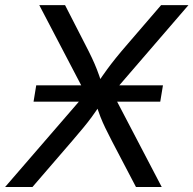

<svg xmlns="http://www.w3.org/2000/svg" viewBox="-38 -748 773 768"><path d="M96.2 -341.3 106.9 -406.7H613.8L603 -341.3ZM-17.6 0 334 -406.7 322.8 -337.9 119.1 -727.5H222.2L301.3 -573.2Q318.8 -539.6 329.8 -516.1Q340.8 -492.7 349.6 -470.2Q358.4 -447.8 368.7 -416H352.5Q373.5 -447.3 390.1 -470Q406.7 -492.7 425.8 -516.4Q444.8 -540 473.6 -573.2L606.4 -727.5H715.8L383.3 -341.8L394.5 -410.2L608.9 0H505.9L409.2 -184.6Q393.6 -214.8 383.1 -236.6Q372.6 -258.3 364 -280Q355.5 -301.8 345.2 -332H364.7Q345.2 -302.2 329.1 -280.3Q313 -258.3 294.9 -236.6Q276.9 -214.8 251 -184.6L91.8 0Z"/></svg>

Font: Inter
Style: Italic
Weight: 400
Italic angle: -9.3988°
Designer: Rasmus Andersson
Foundry: rsms
Version: Version 4.001;git-66647c0bb